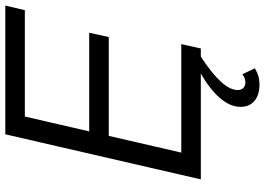

<svg xmlns="http://www.w3.org/2000/svg" viewBox="-154 -606 976 707"><g transform="rotate(-90 333.5 -252.0)"><path d="M27 0 193 -720H275L109 0ZM69 0 85 -72H525L509 0ZM147 -339 163 -411H567L551 -339ZM218 -648 235 -720H667L650 -648ZM376 216Q338 216 316 197.5Q294 179 294 146Q294 102 338 58Q382 14 457 -20L479 0Q419 39 387.5 73Q356 107 356 136Q356 149 363.5 156.5Q371 164 384 164Q400 164 414 153L436 199Q421 208 407 212Q393 216 376 216Z"/></g></svg>

Font: Instrument Sans
Style: Italic
Weight: 400
Italic angle: -13°
Designer: Rodrigo Fuenzalida
Foundry: fragTYPE
Version: Version 1.000;gftools[0.9.28]